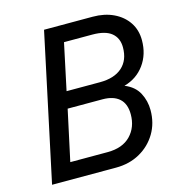

<svg xmlns="http://www.w3.org/2000/svg" viewBox="-104 -792 827 884"><g transform="rotate(-15 309.0 -349.5)"><path d="M341 0H36L185 -699H417Q473 -699 516 -678.5Q559 -658 583.5 -621.5Q608 -585 608 -536Q608 -469 572.5 -420Q537 -371 476 -354Q523 -335 543 -297Q563 -259 563 -215Q563 -153 534 -104.5Q505 -56 455 -28Q405 0 341 0ZM394 -620H259L212 -399H371Q440 -399 477.5 -432.5Q515 -466 515 -527Q515 -571 485.5 -595.5Q456 -620 394 -620ZM362 -320H196L144 -79H322Q393 -79 431.5 -118.5Q470 -158 470 -220Q470 -270 442 -295Q414 -320 362 -320Z"/></g></svg>

Font: Fragment Mono SC
Style: Italic
Weight: 400
Italic angle: -12°
Monospace: yes
Designer: Wei Huang based on Nimbus Sans by URW Studio, based on Helvetica by Max Miedinger.
Foundry: Wei Huang
Version: Version 1.012; ttfautohint (v1.8.4.7-5d5b)